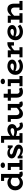

<svg xmlns="http://www.w3.org/2000/svg" viewBox="2670 -3410 753 6134"><g transform="rotate(-90 3047.0 -342.5)"><path d="M266 14Q204 14 151 -17.5Q98 -49 66 -104Q34 -159 34 -231Q34 -286 52.5 -332Q71 -378 105 -411.5Q139 -445 184 -464Q229 -483 282 -483Q338 -483 379 -461.5Q420 -440 450.5 -410Q481 -380 503 -352V-265Q480 -293 450 -319Q420 -345 385 -361.5Q350 -378 313 -378Q279 -378 251.5 -367.5Q224 -357 204.5 -337.5Q185 -318 174 -291Q163 -264 163 -231Q163 -190 180 -158Q197 -126 227.5 -108Q258 -90 299 -91Q338 -92 373.5 -110.5Q409 -129 442 -157Q475 -185 502 -212V-120Q484 -101 460.5 -78Q437 -55 408.5 -33.5Q380 -12 344.5 1Q309 14 266 14ZM555 9Q503 9 469 -25Q435 -59 435 -122V-686H557V-133Q557 -112 565 -103Q573 -94 585 -94Q594 -94 601.5 -96Q609 -98 614 -100L639 -11Q627 -4 604 2.5Q581 9 555 9ZM335 -588V-686H544V-588Z M784 -31V-471H908V-31ZM684 0V-98H1009V0ZM684 -373V-471H876V-373ZM835 -560Q799 -560 774 -579Q749 -598 749 -628Q749 -659 774 -679Q799 -699 835 -699Q874 -699 898.5 -679Q923 -659 923 -628Q923 -598 898.5 -579Q874 -560 835 -560Z M1320 14Q1285 14 1252.5 6.5Q1220 -1 1191 -16Q1162 -31 1138 -53.5Q1114 -76 1096 -105L1144 -106V1H1054V-154L1108 -158Q1129 -133 1161 -111.5Q1193 -90 1229.5 -77.5Q1266 -65 1298 -65Q1320 -65 1335.5 -70Q1351 -75 1359.5 -85.5Q1368 -96 1368 -109Q1368 -121 1361.5 -131Q1355 -141 1340 -149.5Q1325 -158 1299.5 -167.5Q1274 -177 1237 -187Q1180 -203 1139 -223.5Q1098 -244 1076 -274.5Q1054 -305 1054 -347Q1054 -384 1075 -415.5Q1096 -447 1133.5 -465.5Q1171 -484 1221 -484Q1265 -484 1303.5 -471Q1342 -458 1373 -432Q1404 -406 1425 -367L1380 -365V-471H1469V-317L1415 -312Q1396 -342 1370.5 -362.5Q1345 -383 1315.5 -394Q1286 -405 1256 -405Q1234 -405 1216.5 -399.5Q1199 -394 1189.5 -384Q1180 -374 1180 -360Q1180 -349 1187.5 -339.5Q1195 -330 1210 -321.5Q1225 -313 1249 -304.5Q1273 -296 1306 -287Q1362 -271 1404.5 -249Q1447 -227 1470.5 -196Q1494 -165 1494 -120Q1494 -80 1471 -50Q1448 -20 1408.5 -3Q1369 14 1320 14Z M1942 -173Q1902 -173 1868 -179.5Q1834 -186 1803.5 -196.5Q1773 -207 1743 -219V-296Q1779 -283 1809.5 -275Q1840 -267 1866.5 -264Q1893 -261 1915 -262Q1944 -263 1967.5 -270.5Q1991 -278 2005.5 -292Q2020 -306 2020 -327Q2020 -354 1999.5 -367.5Q1979 -381 1943 -381Q1918 -381 1885.5 -370.5Q1853 -360 1816.5 -339.5Q1780 -319 1743 -287L1746 -370Q1780 -404 1817.5 -429Q1855 -454 1895 -468.5Q1935 -483 1976 -483Q2022 -483 2062 -466.5Q2102 -450 2126.5 -416.5Q2151 -383 2150 -332Q2149 -293 2130.5 -263Q2112 -233 2082 -213Q2052 -193 2015 -183Q1978 -173 1942 -173ZM1552 0V-98H1862V0ZM1652 -31V-686H1772V-31ZM1552 -588V-686H1762V-588ZM2106 14Q2056 14 2018.5 -11.5Q1981 -37 1959 -84.5Q1937 -132 1932 -197H2020Q2026 -163 2039.5 -138.5Q2053 -114 2072 -101Q2091 -88 2116 -87Q2134 -86 2150 -90Q2166 -94 2181 -101L2206 -13Q2186 -1 2160.5 6.5Q2135 14 2106 14Z M2483 14Q2442 14 2410.5 0Q2379 -14 2357 -41.5Q2335 -69 2323.5 -110.5Q2312 -152 2312 -207V-471H2436V-208Q2436 -185 2440.5 -165.5Q2445 -146 2455.5 -131.5Q2466 -117 2483.5 -109Q2501 -101 2528 -101Q2551 -101 2575.5 -112Q2600 -123 2625.5 -143Q2651 -163 2677 -193Q2703 -223 2730 -260V-163Q2697 -120 2667 -87Q2637 -54 2607 -31.5Q2577 -9 2546.5 2.5Q2516 14 2483 14ZM2224 -373V-471H2414V-373ZM2794 9Q2758 9 2730.5 -6Q2703 -21 2687 -50.5Q2671 -80 2671 -122V-471H2795V-133Q2795 -112 2803.5 -103Q2812 -94 2824 -94Q2834 -94 2840.5 -95.5Q2847 -97 2852 -100L2878 -11Q2865 -4 2842.5 2.5Q2820 9 2794 9ZM2591 -373V-471H2779V-373Z M3176 14Q3120 14 3079.5 -10.5Q3039 -35 3017 -79.5Q2995 -124 2995 -186V-602H3119V-185Q3119 -156 3128.5 -136Q3138 -116 3155.5 -105.5Q3173 -95 3196 -95Q3220 -95 3241 -100.5Q3262 -106 3281 -115L3317 -23Q3293 -8 3258 3Q3223 14 3176 14ZM2896 -373V-471H3264V-373Z M3461 -31V-471H3585V-31ZM3361 0V-98H3686V0ZM3361 -373V-471H3553V-373ZM3512 -560Q3476 -560 3451 -579Q3426 -598 3426 -628Q3426 -659 3451 -679Q3476 -699 3512 -699Q3551 -699 3575.5 -679Q3600 -659 3600 -628Q3600 -598 3575.5 -579Q3551 -560 3512 -560Z M3993 14Q3942 14 3894 -1.5Q3846 -17 3807.5 -47Q3769 -77 3746.5 -122Q3724 -167 3724 -225Q3724 -286 3746.5 -333.5Q3769 -381 3808 -414.5Q3847 -448 3895.5 -465.5Q3944 -483 3996 -483Q4059 -483 4107 -464.5Q4155 -446 4182.5 -412Q4210 -378 4210 -332Q4210 -285 4182 -253.5Q4154 -222 4109.5 -206Q4065 -190 4015 -190Q3954 -190 3907.5 -205Q3861 -220 3816 -242V-313Q3869 -289 3910 -281.5Q3951 -274 3985 -274Q4015 -275 4037.5 -281.5Q4060 -288 4073 -301Q4086 -314 4086 -332Q4086 -357 4063.5 -371.5Q4041 -386 4005 -386Q3975 -386 3946 -375Q3917 -364 3894 -343.5Q3871 -323 3857 -294.5Q3843 -266 3843 -230Q3843 -186 3864 -154.5Q3885 -123 3920 -107Q3955 -91 3997 -91Q4052 -91 4095 -109Q4138 -127 4171 -153L4223 -72Q4194 -47 4159.5 -27.5Q4125 -8 4083 3Q4041 14 3993 14Z M4463 -209V-305Q4499 -356 4541.5 -396.5Q4584 -437 4629.5 -460Q4675 -483 4718 -483H4767V-273H4659V-359Q4635 -360 4602.5 -342Q4570 -324 4534 -290.5Q4498 -257 4463 -209ZM4282 0V-98H4607V0ZM4382 -31V-471H4506V-31ZM4282 -373V-471H4498V-373Z M5098 14Q5047 14 4999 -1.5Q4951 -17 4912.5 -47Q4874 -77 4851.5 -122Q4829 -167 4829 -225Q4829 -286 4851.5 -333.5Q4874 -381 4913 -414.5Q4952 -448 5000.5 -465.5Q5049 -483 5101 -483Q5164 -483 5212 -464.5Q5260 -446 5287.5 -412Q5315 -378 5315 -332Q5315 -285 5287 -253.5Q5259 -222 5214.5 -206Q5170 -190 5120 -190Q5059 -190 5012.5 -205Q4966 -220 4921 -242V-313Q4974 -289 5015 -281.5Q5056 -274 5090 -274Q5120 -275 5142.5 -281.5Q5165 -288 5178 -301Q5191 -314 5191 -332Q5191 -357 5168.5 -371.5Q5146 -386 5110 -386Q5080 -386 5051 -375Q5022 -364 4999 -343.5Q4976 -323 4962 -294.5Q4948 -266 4948 -230Q4948 -186 4969 -154.5Q4990 -123 5025 -107Q5060 -91 5102 -91Q5157 -91 5200 -109Q5243 -127 5276 -153L5328 -72Q5299 -47 5264.5 -27.5Q5230 -8 5188 3Q5146 14 5098 14Z M5874 0V-262Q5874 -286 5867.5 -305Q5861 -324 5848.5 -338Q5836 -352 5818 -359.5Q5800 -367 5776 -367Q5750 -367 5724.5 -356.5Q5699 -346 5672.5 -325.5Q5646 -305 5620 -276Q5594 -247 5566 -209V-308Q5599 -351 5630 -383.5Q5661 -416 5691 -438.5Q5721 -461 5753 -472Q5785 -483 5821 -483Q5864 -483 5897 -469.5Q5930 -456 5952 -428.5Q5974 -401 5986 -360Q5998 -319 5998 -264V0ZM5387 0V-98H5693V0ZM5487 0V-471H5611V0ZM5387 -373V-471H5583V-373ZM5792 0V-98H6085V0Z"/></g></svg>

Font: BioRhyme ExtraBold
Style: Bold
Weight: 700
Version: Version 1.600;gftools[0.9.33]